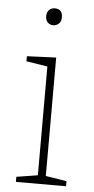

<svg xmlns="http://www.w3.org/2000/svg" viewBox="-53 -761 388 793"><g transform="rotate(5 141.0 -364.0)"><path d="M252 -21V0H44V-21L132 -35V-486L44 -500V-521L165 -526V-35ZM141 -658Q127 -658 118 -667Q109 -676 109 -693Q109 -710 118.5 -719Q128 -728 142 -728Q174 -728 174 -693Q174 -676 164 -667Q154 -658 141 -658Z"/></g></svg>

Font: Bitter ExtraLight
Style: Regular
Weight: 200
Designer: Sol Matas, and Bitter project Authors
Foundry: Sol Matas
Version: Version 2.001